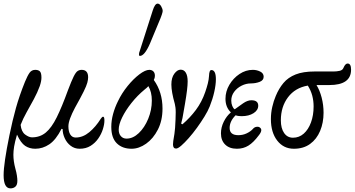

<svg xmlns="http://www.w3.org/2000/svg" viewBox="-48 -811 1960 1061"><path d="M10 230Q-28 230 -28 157Q-28 125 -20 70Q-12 15 4 -63Q21 -146 40 -214Q59 -282 90 -359Q104 -393 115.5 -409Q127 -425 147 -425Q164 -425 172.5 -416.5Q181 -408 181 -382Q181 -363 172 -336Q159 -300 139 -263Q119 -226 99 -190.5Q79 -155 66 -121Q70 -83 91 -67.5Q112 -52 129 -52Q173 -52 205 -78.5Q237 -105 265.5 -162.5Q294 -220 327 -311Q347 -364 359 -388Q371 -412 381 -418.5Q391 -425 403 -425Q439 -425 439 -384Q439 -371 434.5 -354Q430 -337 414.5 -305.5Q399 -274 366 -215Q349 -183 339.5 -157Q330 -131 330 -113Q330 -84 340.5 -67.5Q351 -51 370 -51Q410 -51 445.5 -80.5Q481 -110 509 -155Q516 -166 522 -166Q529 -166 529 -145Q529 -124 520.5 -97Q512 -70 495 -45.5Q478 -21 452.5 -5Q427 11 392 11Q364 11 342.5 -5.5Q321 -22 309.5 -47.5Q298 -73 298 -98L292 -99Q261 -38 224.5 -13.5Q188 11 147 11Q115 11 91 -5Q67 -21 46 -67Q34 -26 30 -1Q26 24 26 44Q26 80 37 121Q43 142 45.5 159.5Q48 177 48 188Q48 211 37 220.5Q26 230 10 230Z M679 11Q628 11 597.5 -19Q567 -49 567 -110Q567 -145 577 -181.5Q587 -218 604 -252Q625 -296 657 -335.5Q689 -375 722 -400Q755 -425 777 -425Q791 -425 799.5 -416.5Q808 -408 808 -392Q808 -380 802 -369Q850 -302 850 -211Q850 -145 824.5 -95Q799 -45 759.5 -17Q720 11 679 11ZM608 -95Q608 -72 620 -58.5Q632 -45 651 -45Q687 -45 719 -75.5Q751 -106 771 -154.5Q791 -203 791 -255Q791 -303 772 -335Q764 -326 751 -316Q711 -283 678.5 -242Q646 -201 627 -162Q608 -123 608 -95ZM725 -502Q720 -502 720 -510Q720 -516 721 -519L796 -753Q808 -791 823 -791Q834 -791 842.5 -776.5Q851 -762 851 -750Q851 -745 846 -729.5Q841 -714 828 -684L781 -571Q751 -502 725 -502Z M925 10Q908 10 908 -13Q908 -22 909.5 -32Q911 -42 916 -72Q918 -83 919.5 -104.5Q921 -126 922 -150Q923 -174 923 -190Q923 -207 921.5 -217.5Q920 -228 918 -237Q899 -304 899 -344Q899 -382 915.5 -404Q932 -426 950 -426Q969 -426 979 -409Q989 -392 989 -361Q989 -342 985.5 -312.5Q982 -283 974 -236Q965 -181 960.5 -159Q956 -137 953 -128L960 -124Q1002 -160 1034.5 -203.5Q1067 -247 1086 -302Q1095 -328 1100.5 -350Q1106 -372 1107 -391Q1108 -424 1120 -424Q1145 -424 1145 -373Q1145 -343 1136 -303Q1127 -263 1111 -223Q1101 -198 1082 -167Q1063 -136 1040.5 -105Q1018 -74 995 -48Q972 -22 953.5 -6Q935 10 925 10Z M1261 11Q1220 11 1196.5 -12Q1173 -35 1173 -74Q1173 -107 1188.5 -138.5Q1204 -170 1228 -190Q1198 -218 1198 -265Q1198 -306 1219.5 -342.5Q1241 -379 1275.5 -402Q1310 -425 1349 -425Q1371 -425 1390 -415.5Q1409 -406 1409 -387Q1409 -367 1386.5 -358.5Q1364 -350 1338 -350Q1312 -350 1287 -337.5Q1262 -325 1246 -303.5Q1230 -282 1230 -255Q1230 -239 1235.5 -225.5Q1241 -212 1249 -207Q1272 -224 1296 -240.5Q1320 -257 1341 -257Q1379 -257 1379 -227Q1379 -202 1353 -185.5Q1327 -169 1287 -169Q1280 -169 1271 -170Q1262 -171 1254 -174Q1221 -141 1221 -104Q1221 -64 1269 -64Q1294 -64 1315 -74Q1336 -84 1349 -98Q1357 -108 1368.5 -110Q1380 -112 1387 -107Q1407 -94 1382 -63Q1353 -24 1325 -6.5Q1297 11 1261 11Z M1576 11Q1519 11 1484 -34Q1449 -79 1449 -153Q1449 -187 1456.5 -220Q1464 -253 1476 -281Q1493 -322 1518.5 -352.5Q1544 -383 1585.5 -399.5Q1627 -416 1691 -416H1796Q1812 -416 1828.5 -419.5Q1845 -423 1850 -436Q1860 -460 1873 -460Q1892 -460 1892 -426Q1892 -341 1772 -341H1701Q1719 -312 1729.5 -271.5Q1740 -231 1740 -188Q1740 -133 1721 -87.5Q1702 -42 1665.5 -15.5Q1629 11 1576 11ZM1504 -146Q1504 -102 1522 -76Q1540 -50 1571 -50Q1605 -50 1630.5 -72.5Q1656 -95 1670.5 -134.5Q1685 -174 1685 -223Q1685 -254 1677.5 -282.5Q1670 -311 1653 -338Q1583 -326 1543.5 -273.5Q1504 -221 1504 -146Z"/></svg>

Font: Junicode Two Beta Condensed
Style: Italic
Weight: 400
Width: 3
Italic angle: -9°
Version: Version 1.053; ttfautohint (v1.8.4)